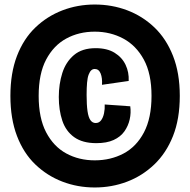

<svg xmlns="http://www.w3.org/2000/svg" viewBox="-20 -700 841 849"><path d="M399 129Q323 129 255.5 103Q188 77 136 27Q84 -23 55 -99Q26 -175 26 -276Q26 -377 55 -452.5Q84 -528 136 -578Q188 -628 255.5 -654Q323 -680 399 -680Q475 -680 542.5 -654.5Q610 -629 662.5 -579Q715 -529 745 -453Q775 -377 775 -276Q775 -174 745 -98.5Q715 -23 662 27.5Q609 78 541.5 103.5Q474 129 399 129ZM399 9Q469 9 526 -21Q583 -51 616.5 -114.5Q650 -178 650 -276Q650 -374 616 -436.5Q582 -499 525 -529.5Q468 -560 399 -560Q329 -560 273 -529.5Q217 -499 184 -436.5Q151 -374 151 -276Q151 -178 184 -115Q217 -52 273 -21.5Q329 9 399 9ZM406 -67Q345 -67 308 -93.5Q271 -120 255.5 -166.5Q240 -213 240 -271Q240 -328 255.5 -377Q271 -426 307 -456.5Q343 -487 403 -487Q454 -487 487 -466.5Q520 -446 535.5 -413Q551 -380 549 -342L431 -325Q433 -355 425 -375Q417 -395 399 -395Q390 -395 383.5 -389Q377 -383 372 -370Q367 -357 365 -334.5Q363 -312 363 -280Q363 -236 367 -208.5Q371 -181 380 -168.5Q389 -156 403 -156Q418 -156 427 -168Q436 -180 440 -199Q444 -218 443 -238L556 -230Q560 -201 553.5 -172Q547 -143 530 -119Q513 -95 482.5 -81Q452 -67 406 -67Z"/></svg>

Font: Bricolage Grotesque 24pt Condensed ExtraBold
Style: Regular
Weight: 800
Width: 3
Designer: Mathieu Triay
Foundry: Atelier Triay
Version: Version 1.001;gftools[0.9.33.dev8+g029e19f]